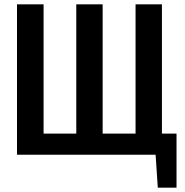

<svg xmlns="http://www.w3.org/2000/svg" viewBox="-20 -710 850 881"><path d="M790 -97V151H704L694 0H58V-690H180V-97H330V-690H451V-97H602V-690H723V-97Z"/></svg>

Font: Exo 2 Semi Bold Condensed
Style: Regular
Weight: 600
Width: 3
Designer: Natanael Gama
Version: Version 1.001;PS 001.001;hotconv 1.0.70;makeotf.lib2.5.58329